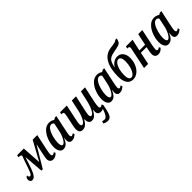

<svg xmlns="http://www.w3.org/2000/svg" viewBox="221 -2103 3665 3665"><g transform="rotate(-45 2053.5 -271.0)"><path d="M534 -84Q534 -114 551 -197L598 -414H594L346 0H309L277 -399Q271 -384 261 -353.5Q251 -323 244 -301L231 -259Q195 -151 169 -95Q143 -39 117.5 -16Q92 7 58 7Q32 7 17.5 -12.5Q3 -32 3 -59Q3 -89 17.5 -108Q32 -127 51 -127Q50 -108 58 -92.5Q66 -77 81 -77Q97 -77 110.5 -93Q124 -109 141 -150.5Q158 -192 186 -276Q203 -326 205 -334Q238 -433 252 -463Q235 -490 190 -490H179L190 -536H370L395 -146L609 -536H733L662 -205Q647 -130 647 -100Q647 -81 654.5 -69.5Q662 -58 675 -58Q686 -58 697.5 -63.5Q709 -69 724 -81L741 -51Q688 10 622 10Q580 10 557 -16.5Q534 -43 534 -84Z M792 -153Q792 -237 825 -329.5Q858 -422 919 -484Q980 -546 1058 -546Q1089 -546 1119 -536Q1149 -526 1166 -511L1208 -535H1247L1180 -218Q1161 -131 1161 -103Q1161 -81 1168.5 -69Q1176 -57 1188 -57Q1198 -57 1208.5 -63Q1219 -69 1235 -81L1250 -47Q1222 -22 1193 -6Q1164 10 1127 10Q1094 10 1074 -11Q1054 -32 1054 -70Q1054 -93 1057.5 -111.5Q1061 -130 1062 -134H1058Q1026 -62 988.5 -26Q951 10 898 10Q847 10 819.5 -35.5Q792 -81 792 -153ZM1082 -288 1118 -459Q1111 -475 1097 -484Q1083 -493 1066 -493Q1019 -493 982.5 -436Q946 -379 925.5 -298Q905 -217 905 -154Q905 -105 916.5 -81.5Q928 -58 947 -58Q971 -58 998 -91.5Q1025 -125 1048 -178.5Q1071 -232 1082 -288Z M2030 -51Q2011 58 1993 116Q1975 174 1949 200.5Q1923 227 1881 227Q1852 227 1829 220Q1806 213 1781 199L1796 152Q1808 156 1822 159.5Q1836 163 1850 163Q1887 163 1915.5 122.5Q1944 82 1972 -4Q1946 10 1911 10Q1825 10 1825 -79Q1825 -100 1829 -122H1823Q1786 -54 1751 -22.5Q1716 9 1670 9Q1626 9 1604.5 -20.5Q1583 -50 1583 -100V-119H1581Q1543 -51 1506 -21Q1469 9 1417 9Q1371 9 1351 -19.5Q1331 -48 1331 -95Q1331 -117 1337 -150Q1343 -183 1349 -212L1387 -392Q1396 -434 1396 -453Q1396 -475 1385 -482.5Q1374 -490 1352 -490H1339L1348 -536H1530L1465 -228Q1447 -148 1447 -115Q1447 -94 1455.5 -80Q1464 -66 1480 -66Q1516 -66 1555 -137Q1594 -208 1615 -303L1665 -536H1779L1713 -240Q1706 -210 1699.5 -172.5Q1693 -135 1693 -115Q1693 -94 1701 -80Q1709 -66 1723 -66Q1753 -66 1781 -107.5Q1809 -149 1829.5 -204.5Q1850 -260 1860 -305L1911 -536H2022L1953 -214Q1938 -142 1938 -102Q1938 -58 1963 -58Q1975 -58 1985.5 -63Q1996 -68 2014 -81Z M2084 -153Q2084 -237 2117 -329.5Q2150 -422 2211 -484Q2272 -546 2350 -546Q2381 -546 2411 -536Q2441 -526 2458 -511L2500 -535H2539L2472 -218Q2453 -131 2453 -103Q2453 -81 2460.5 -69Q2468 -57 2480 -57Q2490 -57 2500.5 -63Q2511 -69 2527 -81L2542 -47Q2514 -22 2485 -6Q2456 10 2419 10Q2386 10 2366 -11Q2346 -32 2346 -70Q2346 -93 2349.5 -111.5Q2353 -130 2354 -134H2350Q2318 -62 2280.5 -26Q2243 10 2190 10Q2139 10 2111.5 -35.5Q2084 -81 2084 -153ZM2374 -288 2410 -459Q2403 -475 2389 -484Q2375 -493 2358 -493Q2311 -493 2274.5 -436Q2238 -379 2217.5 -298Q2197 -217 2197 -154Q2197 -105 2208.5 -81.5Q2220 -58 2239 -58Q2263 -58 2290 -91.5Q2317 -125 2340 -178.5Q2363 -232 2374 -288Z M2612 -235Q2612 -448 2683.5 -575Q2755 -702 2903 -722Q2987 -732 3024 -742Q3061 -752 3068 -768L3111 -769Q3098 -713 3081.5 -688.5Q3065 -664 3028 -651.5Q2991 -639 2901 -623Q2826 -610 2786.5 -587Q2747 -564 2727 -524Q2707 -484 2691 -408H2696Q2724 -458 2770.5 -488Q2817 -518 2871 -518Q2942 -518 2986 -466Q3030 -414 3030 -322Q3030 -235 2997.5 -158.5Q2965 -82 2907.5 -36Q2850 10 2780 10Q2698 10 2655 -54Q2612 -118 2612 -235ZM2920 -343Q2920 -405 2902 -435.5Q2884 -466 2851 -466Q2816 -466 2784.5 -428Q2753 -390 2733.5 -322.5Q2714 -255 2714 -171Q2714 -107 2731.5 -74.5Q2749 -42 2782 -42Q2816 -42 2848 -82Q2880 -122 2900 -191Q2920 -260 2920 -343Z M3369 -82Q3369 -122 3381 -180L3395 -248H3242L3190 0H3079L3162 -398Q3163 -403 3167.5 -422Q3172 -441 3172 -452Q3172 -474 3161 -482Q3150 -490 3127 -490H3115L3126 -536H3306L3253 -300H3408L3458 -536H3568L3499 -205Q3484 -128 3484 -100Q3484 -58 3511 -58Q3522 -58 3533 -63.5Q3544 -69 3559 -81L3576 -51Q3527 10 3459 10Q3413 10 3391 -16.5Q3369 -43 3369 -82Z M3626 -153Q3626 -237 3659 -329.5Q3692 -422 3753 -484Q3814 -546 3892 -546Q3923 -546 3953 -536Q3983 -526 4000 -511L4042 -535H4081L4014 -218Q3995 -131 3995 -103Q3995 -81 4002.5 -69Q4010 -57 4022 -57Q4032 -57 4042.5 -63Q4053 -69 4069 -81L4084 -47Q4056 -22 4027 -6Q3998 10 3961 10Q3928 10 3908 -11Q3888 -32 3888 -70Q3888 -93 3891.5 -111.5Q3895 -130 3896 -134H3892Q3860 -62 3822.5 -26Q3785 10 3732 10Q3681 10 3653.5 -35.5Q3626 -81 3626 -153ZM3916 -288 3952 -459Q3945 -475 3931 -484Q3917 -493 3900 -493Q3853 -493 3816.5 -436Q3780 -379 3759.5 -298Q3739 -217 3739 -154Q3739 -105 3750.5 -81.5Q3762 -58 3781 -58Q3805 -58 3832 -91.5Q3859 -125 3882 -178.5Q3905 -232 3916 -288Z"/></g></svg>

Font: Noto Serif CondSemiBold
Style: Italic
Weight: 600
Width: 3
Italic angle: -12°
Designer: Monotype Design Team
Foundry: Monotype Imaging Inc.
Version: Version 1.001